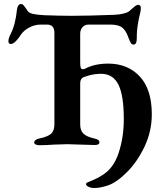

<svg xmlns="http://www.w3.org/2000/svg" viewBox="-20 -722 836 960"><path d="M410 198Q410 194 416.5 190.5Q423 187 432 184Q469 169 491 154Q547 121 573 43Q599 -35 599 -127Q599 -245 572 -299Q545 -353 485 -353Q456 -353 427.5 -345.5Q399 -338 391 -332Q381 -323 381 -305V-100Q381 -69 397.5 -53.5Q414 -38 450 -30Q464 -27 470.5 -22.5Q477 -18 477 -10Q477 3 454 3Q428 3 382 1Q338 -1 318 -1Q298 -1 250 1Q214 4 176 4Q166 4 158.5 0.5Q151 -3 151 -9Q151 -24 178 -30Q218 -38 235 -53Q252 -68 252 -100V-558Q252 -599 216 -599H182Q154 -599 126.5 -584.5Q99 -570 84 -548Q75 -533 60.5 -517.5Q46 -502 34 -502Q22 -502 22 -517Q22 -527 28 -541Q45 -574 53 -605Q61 -636 65 -675Q69 -702 86 -702Q92 -702 97.5 -696Q103 -690 109 -681Q115 -672 119 -666Q127 -656 147 -652Q167 -648 200 -646Q277 -643 339 -643Q424 -643 552 -648Q576 -649 597 -654Q618 -659 626 -666L642 -680Q650 -687 657 -692.5Q664 -698 671 -698Q677 -698 681 -693Q685 -688 684 -679Q684 -669 681 -658Q664 -588 664 -544V-531Q664 -499 648 -499Q639 -499 634 -507.5Q629 -516 622 -534Q611 -567 592.5 -583Q574 -599 533 -599H422Q404 -599 392.5 -586Q381 -573 381 -554V-412Q381 -391 383.5 -383.5Q386 -376 394 -376Q400 -376 402 -377Q452 -404 521 -404Q619 -404 679 -339.5Q739 -275 739 -151Q739 -65 702.5 11.5Q666 88 614 139.5Q562 191 520 205Q482 218 452 218Q433 218 421.5 211.5Q410 205 410 198Z"/></svg>

Font: EB Garamond SemiBold
Style: Regular
Weight: 600
Designer: Georg Duffner and Octavio Pardo
Foundry: Georg Duffner
Version: Version 1.000